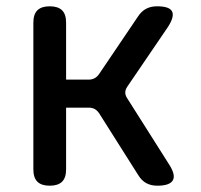

<svg xmlns="http://www.w3.org/2000/svg" viewBox="-20 -580 640 610"><path d="M138 10Q112 10 99 -2.5Q86 -15 86 -42V-508Q86 -535 99 -547.5Q112 -560 138 -560Q164 -560 177 -547.5Q190 -535 190 -508V-327H262Q272 -327 280.5 -331.5Q289 -336 295 -345L418 -527Q429 -544 444 -552Q459 -560 479 -560Q518 -560 526.5 -544Q535 -528 514 -495L384 -304Q378 -295 378 -286Q378 -277 384 -268L517 -58Q539 -24 529 -7Q519 10 480 10Q460 10 445 2Q430 -6 419 -24L295 -220Q289 -229 281 -233.5Q273 -238 262 -238H190V-42Q190 -15 177 -2.5Q164 10 138 10Z"/></svg>

Font: Maple Mono NL Medium
Style: Regular
Weight: 500
Monospace: yes
Designer: subframe7536
Version: Version 7.000